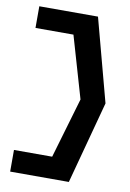

<svg xmlns="http://www.w3.org/2000/svg" viewBox="-82 -691 548 812"><g transform="rotate(10 192.0 -285.0)"><path d="M20 -23V70H272L367 -284L272 -640H20V-547H183L260 -282L184 -23Z"/></g></svg>

Font: Charger Pro
Style: ExBd
Weight: 400
Designer: Jasper
Foundry: Cannot Into Space Fonts
Version: Version 1.09